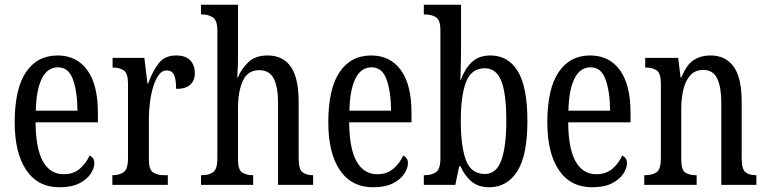

<svg xmlns="http://www.w3.org/2000/svg" viewBox="-20 -780 3233 810"><path d="M231 10Q140 10 91 -62Q42 -134 42 -264Q42 -405 89.5 -475.5Q137 -546 223 -546Q303 -546 348 -484.5Q393 -423 393 -304V-264H130Q131 -152 161.5 -98.5Q192 -45 249 -45Q290 -45 317 -68.5Q344 -92 358 -124Q366 -120 372 -112.5Q378 -105 378 -91Q378 -71 362.5 -47Q347 -23 314.5 -6.5Q282 10 231 10ZM307 -313Q306 -395 287.5 -445.5Q269 -496 225 -496Q180 -496 156.5 -448.5Q133 -401 131 -313Z M454 0V-41H457Q483 -41 501.5 -53.5Q520 -66 520 -113V-427Q520 -471 502 -483Q484 -495 458 -495H455V-536H589L602 -428H605Q622 -476 648 -511Q674 -546 723 -546Q763 -546 782.5 -525.5Q802 -505 802 -471Q802 -441 783 -423Q764 -405 723 -405Q723 -446 714 -464.5Q705 -483 682 -483Q664 -483 650 -464Q636 -445 626.5 -414.5Q617 -384 612.5 -347.5Q608 -311 608 -276V-108Q608 -64 626 -52.5Q644 -41 669 -41H688V0Z M828 0V-41H835Q861 -41 879 -53.5Q897 -66 897 -113V-651Q897 -695 877.5 -707Q858 -719 835 -719H828V-760H984V-531Q984 -507 982.5 -483.5Q981 -460 981 -454H984Q998 -489 1027.5 -517.5Q1057 -546 1109 -546Q1173 -546 1206.5 -499Q1240 -452 1240 -349V-113Q1240 -66 1256 -53.5Q1272 -41 1299 -41H1301V0H1153V-347Q1153 -412 1135 -448Q1117 -484 1073 -484Q1026 -484 1005 -440Q984 -396 984 -321V-108Q984 -63 1002 -52Q1020 -41 1046 -41H1048V0Z M1554 10Q1463 10 1414 -62Q1365 -134 1365 -264Q1365 -405 1412.5 -475.5Q1460 -546 1546 -546Q1626 -546 1671 -484.5Q1716 -423 1716 -304V-264H1453Q1454 -152 1484.5 -98.5Q1515 -45 1572 -45Q1613 -45 1640 -68.5Q1667 -92 1681 -124Q1689 -120 1695 -112.5Q1701 -105 1701 -91Q1701 -71 1685.5 -47Q1670 -23 1637.5 -6.5Q1605 10 1554 10ZM1630 -313Q1629 -395 1610.5 -445.5Q1592 -496 1548 -496Q1503 -496 1479.5 -448.5Q1456 -401 1454 -313Z M2044 10Q1998 10 1969 -14.5Q1940 -39 1923 -78H1917L1901 0H1768V-41H1774Q1800 -41 1819 -53.5Q1838 -66 1838 -113V-651Q1838 -696 1819 -707.5Q1800 -719 1774 -719H1768V-760H1925V-575Q1925 -557 1924.5 -532Q1924 -507 1923.5 -483Q1923 -459 1922 -443H1924Q1941 -490 1970.5 -518Q2000 -546 2049 -546Q2124 -546 2164.5 -479.5Q2205 -413 2205 -269Q2205 -124 2162 -57Q2119 10 2044 10ZM2026 -46Q2074 -46 2095 -104Q2116 -162 2116 -271Q2116 -384 2095 -438Q2074 -492 2025 -492Q1969 -492 1946.5 -435Q1924 -378 1924 -270Q1924 -161 1946 -103.5Q1968 -46 2026 -46Z M2478 10Q2387 10 2338 -62Q2289 -134 2289 -264Q2289 -405 2336.5 -475.5Q2384 -546 2470 -546Q2550 -546 2595 -484.5Q2640 -423 2640 -304V-264H2377Q2378 -152 2408.5 -98.5Q2439 -45 2496 -45Q2537 -45 2564 -68.5Q2591 -92 2605 -124Q2613 -120 2619 -112.5Q2625 -105 2625 -91Q2625 -71 2609.5 -47Q2594 -23 2561.5 -6.5Q2529 10 2478 10ZM2554 -313Q2553 -395 2534.5 -445.5Q2516 -496 2472 -496Q2427 -496 2403.5 -448.5Q2380 -401 2378 -313Z M2698 0V-41H2705Q2732 -41 2750 -53.5Q2768 -66 2768 -113V-427Q2768 -471 2750.5 -483Q2733 -495 2707 -495H2702V-536H2841L2851 -454H2855Q2875 -505 2905 -525.5Q2935 -546 2978 -546Q3041 -546 3075 -499Q3109 -452 3109 -349V-113Q3109 -66 3125 -53.5Q3141 -41 3167 -41H3171V0H3023V-347Q3023 -411 3006 -448Q2989 -485 2947 -485Q2912 -485 2891.5 -461.5Q2871 -438 2862.5 -400.5Q2854 -363 2854 -321V-108Q2854 -63 2871 -52Q2888 -41 2914 -41H2919V0Z"/></svg>

Font: Noto Serif Khmer ExtraCondensed
Style: Regular
Weight: 400
Width: 2
Designer: Danh Hong and the Monotype Design Team
Foundry: Monotype Imaging Inc.
Version: Version 2.004; ttfautohint (v1.8.4.7-5d5b)